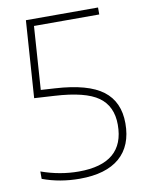

<svg xmlns="http://www.w3.org/2000/svg" viewBox="-84 -800 658 869"><g transform="rotate(-10 244.5 -365.5)"><path d="M212.5 9Q120.5 9 41.5 -20.5V-54.5Q127 -24 213.5 -24Q423.5 -24 423.5 -202Q423.5 -287.5 364.2 -330Q305 -372.5 164 -380.5L71.5 -386L96 -740H427.5V-708H127.5L107.5 -417.5L172.5 -413.5Q323 -404.5 390.8 -353Q458.5 -301.5 458.5 -202.5Q458.5 -99.5 395.8 -45.2Q333 9 212.5 9Z"/></g></svg>

Font: Encode Sans Th
Style: Regular
Weight: 100
Designer: Multiple Designers
Foundry: Impallari Type
Version: Version 3.002; ttfautohint (v1.8.3) -l 8 -r 50 -G 200 -x 14 